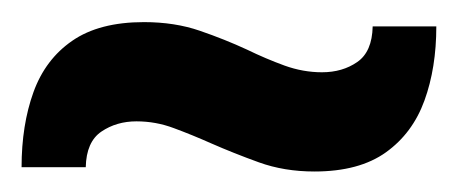

<svg xmlns="http://www.w3.org/2000/svg" viewBox="-62 -934 424 178"><path d="M229.5 -775Q201.5 -775 178 -783.5Q154.5 -792 134 -801Q116 -809 99.2 -815.2Q82.5 -821.5 64.5 -821.5Q46 -821.5 32 -812Q18 -802.5 17.5 -779H-42Q-42 -818 -31 -848.5Q-20 -879 5 -896.2Q30 -913.5 71.5 -913.5Q100 -913.5 123.2 -905.5Q146.5 -897.5 167 -888Q184.5 -879.5 201.8 -873.2Q219 -867 236.5 -867Q255.5 -867 269.2 -876.5Q283 -886 283.5 -909.5H342.5Q342.5 -871 331.5 -840.8Q320.5 -810.5 295.8 -792.8Q271 -775 229.5 -775Z"/></svg>

Font: Undotted
Style: Bold
Weight: 700
Designer: Delve Withrington, Dave Bailey, Thomas Jockin
Foundry: Delve Fonts LLC
Version: Version 4.000